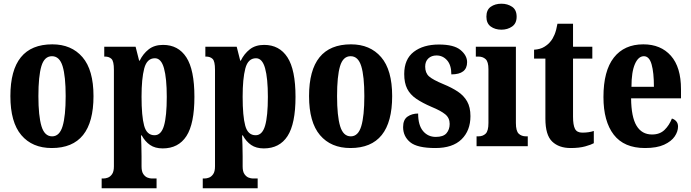

<svg xmlns="http://www.w3.org/2000/svg" viewBox="-20 -788 3723 1035"><path d="M259 10Q154 10 95 -59.5Q36 -129 36 -270Q36 -549 262 -549Q365 -549 424.5 -480Q484 -411 484 -270Q484 10 259 10ZM261 -53Q301 -53 317.5 -108Q334 -163 334 -270Q334 -377 317.5 -431Q301 -485 260 -485Q219 -485 203 -431Q187 -377 187 -270Q187 -163 203.5 -108Q220 -53 261 -53Z M528 227V174H540Q549 174 561.5 169.5Q574 165 584 151Q594 137 594 109V-412Q594 -458 581 -470.5Q568 -483 546 -483H542V-536H711L730 -461H733Q751 -498 781.5 -522Q812 -546 859 -546Q941 -546 984.5 -479Q1028 -412 1028 -266Q1028 -121 985 -54.5Q942 12 857 12Q816 12 789 -6.5Q762 -25 744 -58H740Q741 -35 742 -7Q743 21 743 53V109Q743 137 753 151Q763 165 775.5 169.5Q788 174 796 174H824V227ZM813 -59Q849 -59 864 -110.5Q879 -162 879 -266Q879 -366 864 -420Q849 -474 815 -474Q772 -474 757.5 -419Q743 -364 743 -267Q743 -162 757 -110.5Q771 -59 813 -59Z M1073 227V174H1085Q1094 174 1106.5 169.5Q1119 165 1129 151Q1139 137 1139 109V-412Q1139 -458 1126 -470.5Q1113 -483 1091 -483H1087V-536H1256L1275 -461H1278Q1296 -498 1326.5 -522Q1357 -546 1404 -546Q1486 -546 1529.5 -479Q1573 -412 1573 -266Q1573 -121 1530 -54.5Q1487 12 1402 12Q1361 12 1334 -6.5Q1307 -25 1289 -58H1285Q1286 -35 1287 -7Q1288 21 1288 53V109Q1288 137 1298 151Q1308 165 1320.5 169.5Q1333 174 1341 174H1369V227ZM1358 -59Q1394 -59 1409 -110.5Q1424 -162 1424 -266Q1424 -366 1409 -420Q1394 -474 1360 -474Q1317 -474 1302.5 -419Q1288 -364 1288 -267Q1288 -162 1302 -110.5Q1316 -59 1358 -59Z M1869 10Q1764 10 1705 -59.5Q1646 -129 1646 -270Q1646 -549 1872 -549Q1975 -549 2034.5 -480Q2094 -411 2094 -270Q2094 10 1869 10ZM1871 -53Q1911 -53 1927.5 -108Q1944 -163 1944 -270Q1944 -377 1927.5 -431Q1911 -485 1870 -485Q1829 -485 1813 -431Q1797 -377 1797 -270Q1797 -163 1813.5 -108Q1830 -53 1871 -53Z M2327 10Q2229 10 2191 -21.5Q2153 -53 2153 -103Q2153 -143 2177 -159.5Q2201 -176 2234 -176Q2234 -113 2260.5 -81.5Q2287 -50 2329 -50Q2370 -50 2387 -70Q2404 -90 2404 -120Q2404 -152 2380.5 -171.5Q2357 -191 2306 -212Q2257 -233 2224 -255.5Q2191 -278 2175 -309.5Q2159 -341 2159 -389Q2159 -469 2210.5 -508.5Q2262 -548 2346 -548Q2427 -548 2462.5 -518.5Q2498 -489 2498 -453Q2498 -387 2413 -387Q2413 -437 2390 -463Q2367 -489 2333 -489Q2306 -489 2289 -473Q2272 -457 2272 -429Q2272 -395 2292.5 -376.5Q2313 -358 2371 -334Q2415 -316 2447.5 -294.5Q2480 -273 2498 -241.5Q2516 -210 2516 -162Q2516 -84 2468 -37Q2420 10 2327 10Z M2683 -628Q2649 -628 2625.5 -645Q2602 -662 2602 -698Q2602 -735 2625.5 -751.5Q2649 -768 2683 -768Q2716 -768 2740.5 -751.5Q2765 -735 2765 -698Q2765 -662 2740.5 -645Q2716 -628 2683 -628ZM2549 0V-53H2559Q2583 -53 2598 -67.5Q2613 -82 2613 -125V-415Q2613 -455 2598 -469Q2583 -483 2559 -483H2545V-536H2761V-125Q2761 -82 2776 -67.5Q2791 -53 2816 -53H2825V0Z M3056 10Q2993 10 2956.5 -25Q2920 -60 2920 -148V-472H2859V-520Q2892 -522 2914 -535.5Q2936 -549 2948 -565Q2960 -579 2969.5 -602Q2979 -625 2985 -660H3069V-536H3173V-472H3069V-159Q3069 -114 3079.5 -93.5Q3090 -73 3119 -73Q3154 -73 3181 -82V-16Q3167 -8 3135 1Q3103 10 3056 10Z M3457 10Q3344 10 3288.5 -62Q3233 -134 3233 -265Q3233 -406 3289 -477.5Q3345 -549 3448 -549Q3542 -549 3596.5 -487.5Q3651 -426 3651 -307V-258H3382Q3383 -157 3411.5 -110Q3440 -63 3495 -63Q3537 -63 3562.5 -88Q3588 -113 3602 -149Q3616 -145 3625.5 -134Q3635 -123 3635 -106Q3635 -79 3617 -52.5Q3599 -26 3560 -8Q3521 10 3457 10ZM3505 -320Q3505 -397 3492.5 -441Q3480 -485 3451 -485Q3421 -485 3402.5 -442.5Q3384 -400 3384 -320Z"/></svg>

Font: Noto Serif Ethiopic ExtraCondensed ExtraBold
Style: Regular
Weight: 800
Width: 2
Designer: Monotype Design Team
Foundry: Monotype Imaging Inc.
Version: Version 2.102; ttfautohint (v1.8.4.7-5d5b)